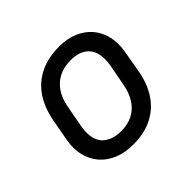

<svg xmlns="http://www.w3.org/2000/svg" viewBox="-136 -702 873 873"><g transform="rotate(-45 300.0 -266.0)"><path d="M340 -543Q392 -543 432 -526Q472 -509 498 -478.5Q524 -448 534 -406Q544 -364 535 -314L517 -210Q505 -140 472 -90.5Q439 -41 387 -15Q335 11 264 11Q211 11 170 -6Q129 -23 102.5 -54Q76 -85 66 -126.5Q56 -168 65 -218L84 -322Q97 -393 130 -442Q163 -491 216 -517Q269 -543 340 -543ZM333 -462Q289 -462 256.5 -445Q224 -428 203.5 -397Q183 -366 175 -322L155 -215Q149 -184 153.5 -153.5Q158 -123 178 -102Q193 -88 215 -79.5Q237 -71 268 -71Q312 -71 344 -88Q376 -105 396 -136.5Q416 -168 424 -210L444 -316Q450 -349 445.5 -380Q441 -411 421 -432Q407 -446 385.5 -454Q364 -462 333 -462Z"/></g></svg>

Font: RecMonoLinear Nerd Font Mono
Style: Italic
Weight: 400
Italic angle: -10°
Monospace: yes
Version: Version 1.085; ttfautohint (v1.8.4.7-5d5b);Nerd Fonts 3.2.1